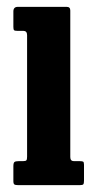

<svg xmlns="http://www.w3.org/2000/svg" viewBox="-20 -540 277 560"><path d="M48 -450H30.5Q23 -450 21 -452Q19 -454 19 -461.5V-506.5Q19 -520 32 -520H174.5Q185 -520 185 -509.5V-82Q185 -70 195.5 -70H212.5Q220 -70 222.5 -68.5Q225 -67 225 -59.5V-13Q225 -5 223 -2.5Q221 0 212.5 0H33.5Q25 0 22 -2Q19 -4 19 -12V-55Q19 -65 22.2 -67.5Q25.5 -70 34.5 -70H47Q55 -70 57 -72.5Q59 -75 59 -83V-437.5Q59 -450 48 -450Z"/></svg>

Font: Besley* Condensed Semi
Style: Regular
Weight: 600
Width: 3
Designer: Owen Earl
Foundry: indestructible type*
Version: Version 3.000; ttfautohint (v1.8.3)